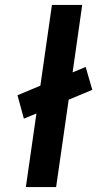

<svg xmlns="http://www.w3.org/2000/svg" viewBox="-20 -760 395 780"><path d="M85 0 128 -299 77 -278 51 -373 144 -412 191 -740H314L275 -466L328 -488L355 -395L259 -355L208 0Z"/></svg>

Font: Lexend Med
Style: Italic
Weight: 500
Italic angle: -8.13011°
Designer: Bonnie Shaver-Troup, Thomas Jockin
Foundry: Lexend
Version: Version 1.007